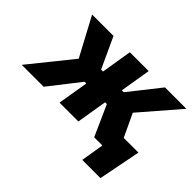

<svg xmlns="http://www.w3.org/2000/svg" viewBox="-166 -809 1228 1228"><g transform="rotate(45 448.0 -195.0)"><path d="M-28.8 0 201.2 -285.6 62 -545.9H255.4L351.6 -337.4H369.1L403.3 -545.9H573.7L539.1 -337.4H556.2L721.2 -545.9H914.6L689.9 -285.6L824.7 0H626.5L533.7 -207.5H517.6L483.4 0H313L347.7 -207.5H331.5L169.4 0ZM674.8 156.2 700.7 0H656.2L678.2 -130.9H896L839.4 156.2Z"/></g></svg>

Font: Inter ExtraBold
Style: Italic
Weight: 800
Italic angle: -9.3988°
Designer: Rasmus Andersson
Foundry: rsms
Version: Version 4.001;git-66647c0bb